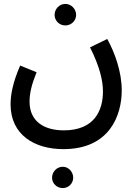

<svg xmlns="http://www.w3.org/2000/svg" viewBox="-20 -532 694 981"><path d="M314 -402C344 -402 369 -426 369 -456C369 -486 344 -512 314 -512C283 -512 259 -486 259 -456C259 -426 283 -402 314 -402ZM34 1C34 156 155 230 304 230C541 230 602 56 602 -70C602 -165 567 -262 528 -333L440 -290C491 -189 506 -117 506 -65C506 32 463 134 306 134C200 134 131 84 131 -12C131 -57 142 -101 167 -163L83 -197C45 -110 34 -47 34 1ZM301 429C330 429 354 405 354 376C354 346 330 320 301 320C270 320 246 346 246 376C246 405 270 429 301 429Z"/></svg>

Font: Noto Sans Arabic SemCond Med
Style: Regular
Weight: 500
Width: 4
Designer: Monotype Design Team, Nadine Chahine, Nizar Qandah and Khaled Hosny
Foundry: Monotype Imaging Inc.
Version: Version 2.012